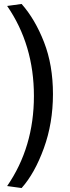

<svg xmlns="http://www.w3.org/2000/svg" viewBox="-20 -786 352 968"><path d="M16 152Q151 -44 151 -302Q151 -560 16 -756L89 -766Q157 -689 202 -573.5Q247 -458 247 -311.5Q247 -165 201 -38.5Q155 88 89 162Z"/></svg>

Font: Magra
Style: Regular
Weight: 400
Designer: Viviana Monsalve
Foundry: Viviana Monsalve
Version: Version 1.001